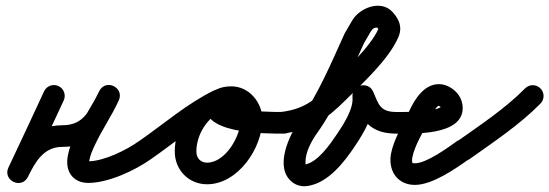

<svg xmlns="http://www.w3.org/2000/svg" viewBox="-20 -597 1905 666"><path d="M132.9 -280.2C132.9 -280.2 132.9 -280.2 132.9 -280.2C92.3 -191.9 50.8 -103.9 9.3 -16C-1.3 6.4 10.1 25.6 26.9 33.8C43.7 41.9 65.8 38.8 76.8 16.6C102.1 -34.5 130.9 -87.5 196 -87.5C309.7 -87.5 343 -156.8 391.1 -246.8C402.5 -268.2 390.7 -287.5 373.5 -295.9C356.4 -304.4 333.9 -302 323.9 -280C290.2 -205.9 177.7 -65.7 224.3 6.9C238.1 28.5 261.2 37.5 286 37.5C356.2 37.5 448.9 -5.9 505.8 -46.5C522.6 -58.5 526.6 -81.9 514.5 -98.8C502.5 -115.6 479.1 -119.6 462.2 -107.5C462.2 -107.5 462.2 -107.5 462.2 -107.5C418.6 -76.4 340 -37.5 286 -37.5C279.2 -37.5 288.3 -26.7 289 -34.4C289.2 -36.4 289.5 -38.4 289.7 -40.3C292.9 -58.2 300.6 -75.7 308.2 -92C333.1 -146 367.7 -195 392.1 -249C402.1 -271 391 -290 374.6 -298.1C358.1 -306.2 336.3 -303.5 324.9 -282.1C291.1 -218.9 275.1 -162.5 196 -162.5C98.8 -162.5 48.5 -95.3 9.6 -16.6C-1.4 5.6 10.2 24.9 27.2 33.1C44.2 41.3 66.5 38.4 77.1 16C118.7 -72.1 160.3 -160.3 201.1 -248.8C209.7 -267.6 201.5 -289.9 182.7 -298.5C163.9 -307.2 141.6 -299 132.9 -280.2Z M453.2 -55.7C464.9 -38.6 488.3 -34.4 505.3 -46.2C586.9 -102.6 665.9 -172.3 754.8 -215.8C777.1 -226.6 780.2 -248.8 772.2 -265.6C764.2 -282.4 745.1 -293.9 722.6 -283.5C641.8 -246 586.2 -160.3 586.2 -71.2C586.2 -7.8 634.3 42.2 698.2 42.2C805.7 42.2 890.1 -83.9 890.1 -182.5C890.1 -241.5 844 -297.5 783 -297.5C748.4 -297.5 711.3 -286.6 698.6 -250.4C698.6 -250.4 698.6 -250.4 698.6 -250.5C698.7 -250.6 698.7 -250.6 698.7 -250.6C655.8 -130.6 902.9 -133.6 965 -133.5C985.7 -133.5 1002.5 -150.2 1002.5 -171C1002.5 -191.7 985.8 -208.5 965 -208.5C915.4 -208.6 864.3 -209.7 815.4 -218.8C804.5 -220.8 793.6 -223.2 783.1 -226.9C777.7 -228.9 772.5 -231.1 767.8 -234.4C767.6 -234.6 767.4 -234.7 767.2 -234.9C768.9 -230.8 768.1 -236.6 769.4 -229.8C769.6 -228.4 768.8 -224 769.3 -225.4C769.3 -225.4 769.3 -225.4 769.4 -225.5C769.4 -225.6 769.4 -225.6 769.4 -225.6C770.1 -227.5 767.5 -222 766 -220.7C764.5 -219.5 769.4 -221.5 770.4 -221.6C774.6 -222.3 778.8 -222.5 783 -222.5C802.1 -222.5 815.1 -199.9 815.1 -182.5C815.1 -126.1 762.7 -32.8 698.2 -32.8C675.6 -32.8 661.2 -48.9 661.2 -71.2C661.2 -131.2 699.7 -190.2 754.1 -215.4C776.6 -225.9 779.7 -248.2 771.5 -265.3C763.4 -282.3 744.1 -294 721.9 -283.2C629.3 -237.9 547.4 -166.5 462.7 -107.8C445.6 -96.1 441.4 -72.7 453.2 -55.7Z M960.1 -133.7C960.1 -133.7 960.1 -133.7 960.1 -133.7C1056 -144.4 1110.1 -181.1 1179.5 -250.5C1238.5 -309.5 1326.9 -388.8 1361.3 -466.9C1376.7 -501.8 1365.5 -528.9 1341.9 -555.1C1302 -599.4 1227.4 -570.3 1201.6 -525.8C1193.2 -511.5 1184.9 -497.2 1176.6 -482.8C1176.6 -482.8 1176.1 -482 1175.7 -481.2C1175.3 -480.4 1174.9 -479.6 1174.9 -479.6C1128.3 -377.5 1084.6 -271.6 1019.4 -179.7C983.6 -129.3 929.4 -15.5 993.7 34.8C1009.2 47 1028.5 51.1 1047.8 48C1119.2 36.8 1173.4 -33.9 1211.1 -90.1C1244.3 -139.5 1283.5 -205.8 1277.3 -267.7C1275.2 -288.8 1253.1 -293.9 1233.6 -288.9C1214.1 -283.9 1197.2 -268.7 1205.5 -249.2C1237.3 -175.3 1267.4 -132.5 1358.4 -133.5C1379.1 -133.7 1395.7 -150.7 1395.5 -171.4C1395.3 -192.1 1378.3 -208.7 1357.6 -208.5C1357.6 -208.5 1357.6 -208.5 1357.6 -208.5C1298.6 -207.9 1293.6 -234.3 1274.5 -278.8C1266.1 -298.3 1247.1 -304.2 1230.7 -300C1214.3 -295.7 1200.6 -281.4 1202.7 -260.3C1206.8 -218.9 1170.7 -164.3 1148.9 -131.9C1125.1 -96.6 1082.1 -33.2 1036.2 -26C1035 -25.9 1035.5 -26.1 1036.4 -25.8C1046.3 -23 1039.4 -11.4 1039.6 -35.5C1039.9 -70.8 1060.8 -108.4 1080.6 -136.3C1148.6 -232.1 1194.5 -342 1243.1 -448.4C1243.1 -448.4 1242.7 -447.6 1242.3 -446.8C1241.8 -446 1241.4 -445.1 1241.4 -445.2C1249.8 -459.5 1258.1 -473.8 1266.4 -488.2C1271.7 -497.3 1280.8 -503.8 1291.7 -500.4C1294 -499.7 1284.5 -506.7 1286.1 -504.9C1289.5 -501.2 1292.9 -492.5 1293.4 -499.1C1293.5 -499.8 1293 -497.8 1292.7 -497.1C1264.8 -433.6 1174.6 -351.7 1126.5 -303.5C1069 -246.1 1029.5 -216.9 951.9 -208.3C931.3 -206 916.4 -187.5 918.7 -166.9C921 -146.3 939.5 -131.4 960.1 -133.7Z M1348 -133.5C1348 -133.5 1348 -133.5 1348 -133.5C1412.8 -133.5 1585 -125.1 1585 -222.5C1585 -255 1565.6 -281.4 1537.5 -296.2C1526.6 -301.9 1514.6 -305.1 1502.4 -305.1C1450.5 -305.1 1418.1 -252.2 1399 -210.7C1377.1 -163.4 1345.7 -114 1336.1 -62.9C1336.1 -62.9 1336.1 -62.7 1336.1 -62.4C1336 -62.2 1336 -62 1336 -62C1334.9 -55.4 1334.3 -49 1334.3 -42.3C1334.3 8.2 1367.4 44.4 1419.3 44.4C1480.1 44.4 1561.2 -12.4 1608.8 -46.5C1625.7 -58.6 1629.5 -82 1617.5 -98.8C1605.4 -115.7 1582 -119.5 1565.2 -107.5C1533.4 -84.7 1459.5 -30.6 1419.3 -30.6C1409.4 -30.6 1409.3 -32.1 1409.3 -42.3C1409.3 -45 1409.6 -47.4 1410 -50C1410 -50 1410 -49.8 1409.9 -49.6C1409.9 -49.3 1409.9 -49.1 1409.9 -49.1C1418.1 -93 1448 -138.1 1467 -179.3C1471.3 -188.4 1493.1 -230.1 1502.4 -230.1C1502.6 -230.1 1502 -230.1 1501.8 -230.2C1501.4 -230.2 1502.5 -229.8 1502.5 -229.8C1504.9 -228.5 1510 -225.9 1510 -222.5C1510 -214.9 1510.6 -217.1 1511.7 -227.4C1511.5 -227.2 1511.3 -227.1 1511.1 -226.9C1497.6 -217.4 1476.2 -215 1460.4 -213C1423.2 -208.3 1385.4 -208.5 1348 -208.5C1327.3 -208.5 1310.5 -191.7 1310.5 -171C1310.5 -150.3 1327.3 -133.5 1348 -133.5Z M1556.4 -53.9C1568.4 -37.1 1591.8 -33.1 1608.7 -45.1C1692.7 -104.8 1782.3 -164.1 1854.7 -237.7C1869.3 -252.5 1869.1 -276.2 1854.3 -290.7C1839.5 -305.3 1815.8 -305.1 1801.3 -290.3C1801.3 -290.3 1801.3 -290.3 1801.3 -290.3C1732 -219.9 1645.6 -163.3 1565.3 -106.2C1548.4 -94.2 1544.4 -70.8 1556.4 -53.9Z"/></svg>

Font: FRB American Cursive Extrabold
Style: Bold Italic
Weight: 800
Italic angle: -25°
Version: Version 2.0;Modular Font Editor K font №1